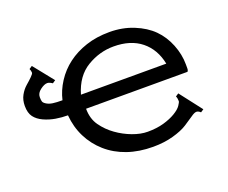

<svg xmlns="http://www.w3.org/2000/svg" viewBox="-82 -571 833 702"><g transform="rotate(-20 334.0 -220.5)"><path d="M554.7 -265.6Q543 -324.2 502 -357.4Q460.9 -390.6 394.5 -390.6Q339.8 -390.6 291 -361.3Q242.2 -332 222.7 -265.6ZM222.7 -210.9Q222.7 -171.9 242.2 -144.5Q261.7 -117.2 289.1 -97.7Q316.4 -78.1 347.7 -66.4Q378.9 -54.7 406.2 -54.7Q441.4 -54.7 468.8 -62.5Q496.1 -70.3 515.6 -82Q535.2 -93.8 543 -105.5Q550.8 -117.2 550.8 -121.1Q550.8 -132.8 546.9 -140.6L558.6 -148.4L625 -62.5L613.3 -54.7Q609.4 -58.6 605.5 -60.5Q601.6 -62.5 597.7 -62.5Q589.8 -62.5 576.2 -52.7Q562.5 -43 541 -29.3Q519.5 -15.6 484.4 -5.9Q449.2 3.9 406.2 3.9Q351.6 3.9 306.6 -11.7Q261.7 -27.3 228.5 -56.6Q195.3 -85.9 175.8 -125Q156.2 -164.1 152.3 -210.9Q128.9 -210.9 105.5 -214.8Q82 -218.8 60.5 -228.5Q39.1 -238.3 27.3 -253.9Q15.6 -269.5 15.6 -296.9Q15.6 -320.3 25.4 -337.9Q35.2 -355.5 48.8 -367.2Q62.5 -378.9 72.3 -388.7Q82 -398.4 82 -402.3Q82 -410.2 78.1 -418L89.8 -425.8L152.3 -347.7L140.6 -339.8Q128.9 -347.7 121.1 -347.7Q109.4 -347.7 93.8 -335.9Q78.1 -324.2 78.1 -308.6Q78.1 -296.9 80.1 -291Q82 -285.2 91.8 -279.3Q101.6 -273.4 115.2 -271.5Q128.9 -269.5 152.3 -269.5Q160.2 -304.7 181.6 -337.9Q203.1 -371.1 234.4 -394.5Q265.6 -418 306.6 -431.6Q347.7 -445.3 398.4 -445.3Q449.2 -445.3 492.2 -427.7Q535.2 -410.2 562.5 -382.8Q589.8 -355.5 605.5 -316.4Q621.1 -277.3 621.1 -238.3Q621.1 -230.5 621.1 -222.7Q621.1 -214.8 617.2 -210.9Z"/></g></svg>

Font: 和音 by 宁静之雨，公众号njzyshare
Style: Regular
Weight: 400
Designer: Steve Matteson
Foundry: Ascender Corporation
Version: Version 6.00;June 8, 2018;FontCreator 11.0.0.2388 32-bit